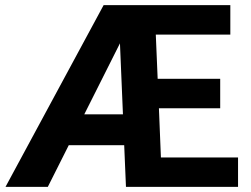

<svg xmlns="http://www.w3.org/2000/svg" viewBox="-20 -731 980 751"><path d="M911.1 -115.2V0H472.7L465.8 -163.1H249L167 0H1.5L385.3 -710.9H880.9V-595.7H589.4L596.7 -422.9H841.3V-307.6H601.6L609.4 -115.2ZM309.6 -283.7H460.9L449.2 -561.5Z"/></svg>

Font: Mardoto
Style: Bold
Weight: 700
Designer: Christian Robertson, Vahan Hovhannisyan
Foundry: Google
Version: Version 1.000